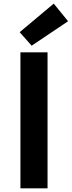

<svg xmlns="http://www.w3.org/2000/svg" viewBox="-20 -1026 391 1046"><path d="M91.3 0V-740.8H239V0ZM152.4 -777.1 87.2 -850.7 272.8 -1006.3 350.9 -910.2Z"/></svg>

Font: Noto Sans KR Thin
Style: Regular
Weight: 100
Designer: Ryoko NISHIZUKA 西塚涼子 (kana, bopomofo & ideographs); Paul D. Hunt (Latin, Greek & Cyrillic); Sandoll Communications 산돌커뮤니
Foundry: Adobe
Version: Version 2.004-H2;hotconv 1.0.118;makeotfexe 2.5.65603